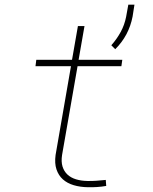

<svg xmlns="http://www.w3.org/2000/svg" viewBox="-20 -781 646 811"><path d="M336.9 -670.9 312 -528.3H496.6L492.7 -501.5H307.6L242.2 -126.5Q237.8 -98.1 244.1 -77.6Q250.5 -57.1 264.9 -43.7Q279.3 -30.3 300.8 -23.7Q322.3 -17.1 348.6 -16.6Q368.7 -16.1 387.9 -17.6Q407.2 -19 426.8 -21L428.7 4.4Q409.2 7.8 389.9 9Q370.6 10.3 351.1 9.8Q318.4 9.3 291.3 1.2Q264.2 -6.8 245.6 -23.4Q227.1 -40 218.5 -65.7Q210 -91.3 214.8 -126.5L279.8 -501.5H129.9L133.3 -528.3H284.2L309.1 -670.9ZM540 -710.9Q524.4 -630.4 466.8 -573.2L450.2 -589.8Q473.6 -616.2 489.7 -645.8Q505.9 -675.3 512.7 -710L522 -761.2H547.9Z"/></svg>

Font: Roboto Mono Thin
Style: Italic
Weight: 250
Designer: Google
Version: Version 2.000985; 2015; ttfautohint (v1.3)